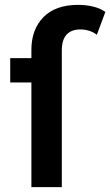

<svg xmlns="http://www.w3.org/2000/svg" viewBox="-20 -769 453 789"><path d="M109 0V-430H22V-530H109V-564Q109 -648 158.5 -698.5Q208 -749 301 -749Q333 -749 362.5 -742Q392 -735 413 -720L378 -626Q364 -637 346.5 -642.5Q329 -648 310 -648Q273 -648 253.5 -626.5Q234 -605 234 -562V0Z"/></svg>

Font: Montserrat Thin SemiBold
Style: Regular
Weight: 600
Version: Version 9.000